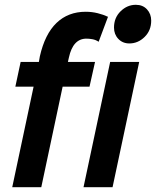

<svg xmlns="http://www.w3.org/2000/svg" viewBox="-20 -780 650 800"><path d="M31 0 120 -419H44L66 -522H142L146 -545Q167 -638 215.5 -684.5Q264 -731 337 -731Q363 -731 387 -725Q411 -719 430 -710L391 -606Q379 -614 365.5 -616.5Q352 -619 340 -619Q284 -619 267 -540L263 -522H376L353 -419H241L152 0ZM455 -665Q455 -706 482.5 -733Q510 -760 546 -760Q575 -760 592.5 -741Q610 -722 610 -694Q610 -653 582.5 -626Q555 -599 519 -599Q491 -599 473 -618Q455 -637 455 -665ZM328 0 439 -522H560L449 0Z"/></svg>

Font: Radio Canada Condensed SemiBold
Style: Italic
Weight: 600
Width: 3
Italic angle: -12°
Designer: Charles Daoud, Etienne Aubert Bonn, Alexandre Saumier Demers, Jacques Le Bailly
Foundry: Radio-Canada
Version: Version 2.104; ttfautohint (v1.8.4.7-5d5b);gftools[0.9.28.de